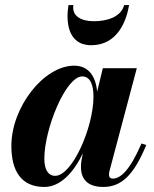

<svg xmlns="http://www.w3.org/2000/svg" viewBox="-20 -730 610 760"><path d="M270.5 -710H251C241 -649 245.5 -551 341 -551C446 -551 481 -649 491 -710H471.5C458.5 -661 401 -646 351 -646C300.5 -646 263.5 -667 270.5 -710ZM559 -156 540 -162C493.5 -54.5 456.5 -23 426.5 -23C415.5 -23 411.5 -30 411.5 -38.5C411.5 -43 412 -48 413.5 -53.5L521.5 -460H387L364.5 -367C359 -429.5 329.5 -470 273.5 -470C153 -470 25 -305.5 25 -152.5C25 -54 63.5 10 155.5 10C221 10 272.5 -50 308 -123L303 -97.5C301.5 -90.5 300.5 -81 300.5 -69C300.5 -20 327.5 10 389 10C463 10 511 -40.5 559 -156ZM350 -347.5C350 -226 266 -34 198.5 -34C170.5 -34 155.5 -59 155.5 -102C155.5 -219.5 240 -427.5 305.5 -427.5C336 -427.5 350 -396.5 350 -347.5Z"/></svg>

Font: Bodoni* 11pt
Style: Bold Italic
Weight: 700
Italic angle: -13°
Version: Version 2.3